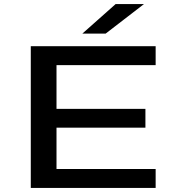

<svg xmlns="http://www.w3.org/2000/svg" viewBox="-20 -928 915 948"><path d="M132 0V-700H748.5V-606.5H259V-390.5H698V-297.5H259V-93.5H748.5V0ZM501.5 -762H386.5L551 -908H691Z"/></svg>

Font: Trispace SemiExpanded Medium
Style: Regular
Weight: 500
Width: 6
Designer: Tyler Finck
Foundry: Etcetera Type Company
Version: Version 1.210; ttfautohint (v1.8.3)